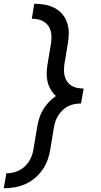

<svg xmlns="http://www.w3.org/2000/svg" viewBox="-21 -853 541 1026"><path d="M-1 153 13 73Q30 73 47 69.5Q64 66 80.5 58Q97 50 110.5 37.5Q124 25 134 9.5Q144 -6 149.5 -22.5Q155 -39 158 -56L177 -171Q181 -195 188 -219Q195 -243 208 -265Q221 -287 239 -306.5Q257 -326 278 -340Q262 -354 250.5 -373.5Q239 -393 233.5 -415Q228 -437 228.5 -461Q229 -485 233 -509L252 -624Q254 -641 254 -657.5Q254 -674 249.5 -689.5Q245 -705 235.5 -717.5Q226 -730 212.5 -738Q199 -746 182.5 -749.5Q166 -753 149 -753L162 -833Q191 -833 218.5 -828Q246 -823 269.5 -811Q293 -799 310.5 -779Q328 -759 337 -733.5Q346 -708 346.5 -680Q347 -652 342 -624L323 -509Q321 -492 321 -475Q321 -458 325.5 -443Q330 -428 339.5 -415Q349 -402 362.5 -394Q376 -386 392.5 -383Q409 -380 426 -380L412 -300Q396 -300 378.5 -297Q361 -294 344.5 -286Q328 -278 314.5 -265Q301 -252 291 -237Q281 -222 275.5 -205Q270 -188 267 -171L248 -56Q244 -28 234 0Q224 28 206.5 53.5Q189 79 165 99Q141 119 113.5 131Q86 143 57 148Q28 153 -1 153Z"/></svg>

Font: Iosevka SS04 Medium
Style: Italic
Weight: 500
Italic angle: -9°
Monospace: yes
Designer: Belleve Invis
Foundry: Belleve Invis
Version: Version 19.0.0; ttfautohint (v1.8.4)